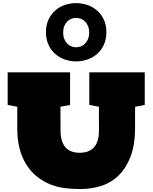

<svg xmlns="http://www.w3.org/2000/svg" viewBox="-20 -1220 992 1248"><path d="M671.4 -1011.2Q671.4 -963.4 654.5 -927.7Q637.7 -892.1 610.1 -868.4Q582.5 -844.7 547.1 -832.8Q511.7 -820.8 474.6 -820.8Q438 -820.8 402.8 -832.8Q367.7 -844.7 340.1 -868.4Q312.5 -892.1 295.7 -927.7Q278.8 -963.4 278.8 -1011.2Q278.8 -1058.1 295.7 -1093.5Q312.5 -1128.9 339.8 -1152.6Q367.2 -1176.3 402.6 -1188Q438 -1199.7 474.6 -1199.7Q511.2 -1199.7 546.6 -1188Q582 -1176.3 609.9 -1152.6Q637.7 -1128.9 654.5 -1093.5Q671.4 -1058.1 671.4 -1011.2ZM559.6 -1008.8Q559.6 -1032.2 552.2 -1050Q544.9 -1067.9 533 -1079.8Q521 -1091.8 505.9 -1097.9Q490.7 -1104 474.6 -1104Q459 -1104 443.8 -1098.1Q428.7 -1092.3 417 -1080.3Q405.3 -1068.4 397.9 -1050.5Q390.6 -1032.7 390.6 -1008.8Q390.6 -984.4 397.9 -966.6Q405.3 -948.7 417 -936.5Q428.7 -924.3 443.8 -918.5Q459 -912.6 475.1 -912.6Q491.2 -912.6 506.3 -918.7Q521.5 -924.8 533.2 -936.8Q544.9 -948.7 552.2 -966.8Q559.6 -984.9 559.6 -1008.8ZM858.4 -525.9Q857.9 -510.3 857.9 -495.4Q857.9 -480.5 857.9 -466.3V-383.8Q857.9 -280.3 829.8 -205.3Q801.8 -130.4 753.2 -81.8Q704.6 -33.2 639.6 -12.2Q574.7 8.8 501.5 8.8Q444.3 8.8 391.8 1.2Q339.4 -6.3 293.9 -27.1Q248.5 -47.9 211.4 -79.8Q174.3 -111.8 147.7 -156Q121.1 -200.2 106.7 -256.8Q92.3 -313.5 92.3 -383.8V-525.9L29.8 -538.1V-750H435.5V-538.1L373 -525.9V-462.9Q373 -450.7 373 -438.2Q373 -425.8 373.3 -415Q373.5 -404.3 373.5 -396Q373.5 -387.7 373.5 -383.8Q373.5 -371.6 374 -355.5Q374.5 -339.4 378.2 -322Q381.8 -304.7 389.2 -287.6Q396.5 -270.5 410.4 -257.1Q424.3 -243.7 445.6 -235.4Q466.8 -227.1 498 -227.1Q529.3 -227.1 550.5 -235.4Q571.8 -243.7 585.9 -257.1Q600.1 -270.5 607.7 -287.6Q615.2 -304.7 618.7 -322Q622.1 -339.4 622.8 -355.5Q623.5 -371.6 623.5 -383.8Q623.5 -387.7 623.5 -396Q623.5 -404.3 623.3 -415Q623 -425.8 623 -438.2Q623 -450.7 623 -462.9V-525.9L560.5 -538.1V-750H920.9V-538.1Z"/></svg>

Font: Holtwood One SC
Style: Regular
Weight: 400
Version: Version 1.000